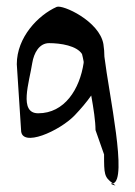

<svg xmlns="http://www.w3.org/2000/svg" viewBox="-20 -529 410 583"><path d="M31 -334 44 -134C44 -79 161 -131 207 -179C226 -199 243 -219 257 -239C264 -200 270 -161 270 -134L296 -60C296 -1 296 9 323 28C368 17 311 -242 297 -357C297 -369 296 -382 294 -395C282 -465 170 -516 152 -508C96 -483 31 -416 31 -334ZM78 -338C83 -368 99 -398 129 -398C165 -398 213 -390 229 -365C231 -359 232 -351 234 -342V-338C222 -258 176 -185 96 -185C36 -185 69 -279 78 -338ZM320 28C308 28 338 38 328 32C326 31 325 29 323 28Z"/></svg>

Font: Corrode
Style: Regular
Weight: 400
Designer: Mew Too
Version: Version 0.532